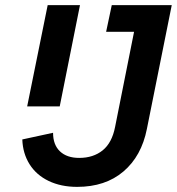

<svg xmlns="http://www.w3.org/2000/svg" viewBox="-20 -718 690 749"><path d="M416 -698H650L553 -215Q532 -109 461.5 -49Q391 11 281 11Q218 11 170 -12Q122 -35 95.5 -77Q69 -119 67 -174L187 -200Q187 -153 214 -127.5Q241 -102 289 -102Q344 -102 380.5 -131.5Q417 -161 429 -223L503 -594H394ZM86 -303 166 -698H292L213 -303Z"/></svg>

Font: IBM Plex Sans SemiBold
Style: Italic
Weight: 600
Italic angle: -11.31°
Designer: Mike Abbink, Paul van der Laan, Pieter van Rosmalen
Foundry: Bold Monday
Version: Version 3.201